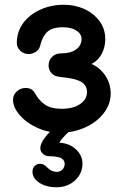

<svg xmlns="http://www.w3.org/2000/svg" viewBox="-20 -550 521 810"><path d="M233 10Q290 10 339.5 -12.5Q389 -35 418 -73Q447 -111 447 -155Q447 -203 417.5 -240.5Q388 -278 338 -289V-270Q380 -280 402 -311.5Q424 -343 424 -386Q424 -429 399 -462Q374 -495 334 -513Q294 -530 249 -530Q196 -530 150.5 -509.5Q105 -489 78 -453Q51 -416 51 -369Q51 -349 66 -335.5Q81 -322 100 -322Q117 -322 131.5 -331.5Q146 -341 150 -359Q159 -397 180 -416Q201 -435 245 -435Q281 -435 302.5 -421Q324 -407 324 -386Q324 -358 301 -341.5Q278 -325 240 -325Q214 -325 199.5 -310Q185 -295 185 -274Q185 -255 197.5 -241Q210 -227 237 -225Q300 -219 324 -204Q347 -189 347 -161Q347 -131 318 -111Q289 -91 240 -91Q196 -91 170.5 -108Q145 -125 126 -159Q114 -179 88 -179Q67 -179 51 -164.5Q35 -150 35 -129Q35 -97 63 -64.5Q91 -32 137 -11Q182 10 233 10ZM219 240Q265 240 296.5 211Q328 182 328 140Q328 104 297.5 77.5Q267 51 220 52Q216 52 211 54Q205 57 199 59L225 73Q226 54 240.5 36.5Q255 19 282 -5Q253 -22 229 -29Q150 37 150 75Q150 89 161 99Q172 109 188 109Q211 109 230 114Q253 121 253 143Q252 157 242.5 166Q233 175 220 175Q198 175 182 159Q173 150 166 145.5Q159 141 149 141Q135 141 126 150.5Q117 160 117 174Q117 202 146 221Q175 240 219 240Z"/></svg>

Font: Balsamiq Sans
Style: Regular
Weight: 400
Designer: Michael Angeles
Foundry: Balsamiq SRL
Version: Version 1.020; ttfautohint (v1.8.4.7-5d5b);gftools[0.9.26]